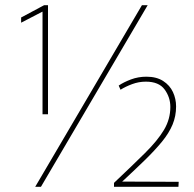

<svg xmlns="http://www.w3.org/2000/svg" viewBox="-20 -716 744 736"><path d="M143 -671H142L61 -629V-649L149 -696H164V-278H143ZM546 -696 137 0H115L524 -696ZM417 -15Q488 -82 536 -129.5Q584 -177 608.5 -218Q633 -259 633 -306Q633 -343 611 -373Q589 -403 539 -403Q512 -403 486.5 -393.5Q461 -384 442 -372L435 -388Q454 -401 482 -411.5Q510 -422 541 -422Q580 -422 605.5 -405.5Q631 -389 643 -363Q655 -337 655 -308Q655 -271 641.5 -238.5Q628 -206 601 -173Q574 -140 534.5 -101.5Q495 -63 442 -14L438 -20L665 -19L664 0H417Z"/></svg>

Font: Murecho Thin Thin
Style: Regular
Weight: 250
Version: Version 1.010